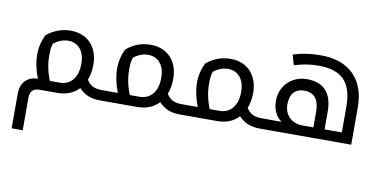

<svg xmlns="http://www.w3.org/2000/svg" viewBox="-84 -866 2838 1434"><g transform="rotate(10 1334.5 -149.0)"><path d="M247.1 -266.1Q247.1 -168.5 285.2 -78.1H356Q422.9 -78.1 458.5 -123.5Q494.1 -168.9 494.1 -243.4Q494.1 -317.9 459.7 -357.9Q425.3 -397.9 369.1 -397.9Q313 -397.9 258.8 -356.9Q247.1 -327.1 247.1 -266.1ZM220.2 0Q148.9 0 148.9 73.2V319.8H64.9V58.1Q65.4 -26.9 125 -62Q152.3 -78.1 187 -78.1H193.8Q157.2 -173.3 157.2 -255.6Q157.2 -337.9 192.9 -408.2Q273.4 -475.1 376 -475.1Q438.5 -475.1 485.8 -447.5Q533.2 -419.9 558.6 -369.1Q584 -318.4 584 -254.2Q584 -189.9 563 -136.2Q585 -102.5 611.8 -90.3Q638.7 -78.1 681.2 -78.1H686Q690.9 -78.1 690.9 -74.2V-4.9Q690.9 0 686 0H681.2Q627.9 0 590.3 -14.6Q552.7 -29.3 518.1 -64.9Q456.1 0 356 0Z M853 -266.1Q853 -170.9 891.1 -78.1H961.9Q1028.8 -78.1 1064.5 -123.5Q1100.1 -168.9 1100.1 -243.4Q1100.1 -317.9 1065.7 -357.9Q1031.2 -397.9 974.6 -397.9Q918 -397.9 865.2 -356.9Q853 -326.2 853 -266.1ZM961.9 0H676.3Q671.4 0 671.4 -4.9V-74.2Q671.4 -78.1 676.3 -78.1H800.3Q763.2 -174.8 763.2 -256.6Q763.2 -338.4 799.3 -408.2Q878.9 -475.1 981.9 -475.1Q1044.4 -475.1 1091.8 -447.5Q1139.2 -419.9 1164.6 -369.1Q1189.9 -318.4 1189.9 -254.2Q1189.9 -189.9 1168.9 -136.2Q1190.4 -103.5 1217 -90.8Q1243.7 -78.1 1287.1 -78.1H1292Q1297.4 -78.1 1297.4 -74.2V-4.9Q1297.4 0 1292 0H1287.1Q1233.9 0 1196.3 -14.6Q1158.7 -29.3 1124 -64.9Q1062 0 961.9 0Z M1459 -266.1Q1459 -170.9 1497.1 -78.1H1567.9Q1634.8 -78.1 1670.4 -123.5Q1706.1 -168.9 1706.1 -243.4Q1706.1 -317.9 1671.6 -357.9Q1637.2 -397.9 1580.6 -397.9Q1523.9 -397.9 1471.2 -356.9Q1459 -326.2 1459 -266.1ZM1567.9 0H1282.2Q1277.3 0 1277.3 -4.9V-74.2Q1277.3 -78.1 1282.2 -78.1H1406.2Q1369.1 -174.8 1369.1 -256.6Q1369.1 -338.4 1405.3 -408.2Q1484.9 -475.1 1587.9 -475.1Q1650.4 -475.1 1697.8 -447.5Q1745.1 -419.9 1770.5 -369.1Q1795.9 -318.4 1795.9 -254.2Q1795.9 -189.9 1774.9 -136.2Q1796.4 -103.5 1823 -90.8Q1849.6 -78.1 1893.1 -78.1H1897.9Q1903.3 -78.1 1903.3 -74.2V-4.9Q1903.3 0 1897.9 0H1893.1Q1839.8 0 1802.2 -14.6Q1764.6 -29.3 1730 -64.9Q1668 0 1567.9 0Z M1888.2 0Q1883.3 0 1883.3 -4.9V-74.2Q1883.3 -78.1 1888.2 -78.1H2043Q2011.2 -98.1 1992.2 -136.2Q1973.1 -174.3 1973.1 -228.3Q1973.1 -282.2 2000 -328.4Q2026.9 -374.5 2073 -399.7Q2119.1 -424.8 2173.8 -424.8Q2368.2 -424.8 2368.2 -210V-78.1H2499V-273.9Q2499 -410.2 2437.5 -474.6Q2376 -539.1 2244.1 -539.1Q2147 -539.1 2059.1 -509.8L2036.1 -586.9Q2129.9 -618.2 2244.1 -618.2Q2407.2 -618.2 2495.6 -530Q2584 -441.9 2584 -282.2V0ZM2283.2 -194.8Q2283.2 -336.9 2169.9 -336.9Q2119.1 -336.9 2090.6 -305.9Q2062 -274.9 2062 -214.4Q2062 -153.8 2100.6 -116Q2139.2 -78.1 2201.2 -78.1H2283.2Z"/></g></svg>

Font: DroidArabicKufi
Style: Regular
Weight: 400
Designer: Pascal Zoghbi
Foundry: Ascender Corporation
Version: Version 1.00